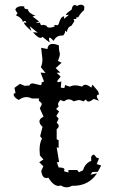

<svg xmlns="http://www.w3.org/2000/svg" viewBox="-20 -797 484 822"><path d="M265.1 4.9Q252.9 4.9 240.7 -2.9L231 -1Q208.5 -1 187.5 -36.1L178.7 -34.7Q160.2 -34.7 156.7 -65.4L165.5 -85.4L147.9 -102.5L166 -114.3L150.9 -131.3L149.4 -155.3Q149.4 -184.6 159.7 -203.6L151.9 -213.9L162.1 -253.9Q148.9 -266.1 148.9 -277.3Q148.9 -289.1 166.5 -297.4L150.4 -333.5Q158.7 -346.2 158.7 -352.1Q158.7 -356 152.3 -360.6Q146 -365.2 146 -369.1L147.9 -375.5H116.2Q104.5 -381.3 93.3 -381.3Q76.7 -381.3 60.1 -369.1Q38.6 -380.4 38.6 -392.1L39.1 -396L46.4 -398.9L42 -420.9L65.4 -438L85.4 -429.7L106 -430.7Q107.9 -439.9 121.6 -439.9L152.3 -432.6Q158.2 -432.6 158.2 -439.5L157.7 -443.8L168.5 -448.2L153.8 -486.3L174.8 -484.4L154.8 -509.8Q161.6 -522.5 161.6 -543.9L156.2 -592.3L183.1 -586.9Q185.1 -608.9 205.6 -608.9Q216.3 -608.9 231.9 -603Q231.9 -584.5 234.1 -577.1Q236.3 -569.8 236.3 -563Q236.3 -557.1 228 -536.1L243.7 -528.3L218.3 -505.4L238.3 -486.3L222.7 -485.4L239.7 -468.8Q225.1 -453.1 225.1 -448.2Q225.1 -445.3 229.5 -445.3Q236.3 -445.3 242.7 -448.7L240.2 -421.9L255.4 -419.9L258.8 -433.1L278.8 -425.8Q289.6 -431.6 303.2 -431.6Q311.5 -431.6 332 -426.3Q336.9 -434.1 345.2 -434.1Q355.5 -434.1 370.6 -421.9L376 -434.6L399.9 -406.2L404.3 -392.6Q394.5 -391.6 394.5 -385.3Q394.5 -377.9 403.8 -365.7L381.3 -373.5Q367.2 -362.3 358.4 -362.3Q351.1 -362.3 348.1 -371.1L336.4 -362.8Q326.2 -368.7 315.4 -368.7L295.4 -363.3Q284.2 -371.6 274.9 -371.6Q265.6 -371.6 254.4 -363.3L238.8 -368.7Q228.5 -358.9 228.5 -350.1L231 -341.3L220.2 -330.6L232.9 -319.8L221.2 -300.8L231 -288.6L222.7 -271.5Q231.4 -264.2 231.4 -257.3Q231.4 -250.5 222.7 -244.1V-200.7L231 -196.8V-164.1L222.7 -166L232.9 -104L223.6 -101.6L231 -80.1Q255.9 -80.1 255.9 -70.8L253.9 -64L272.9 -58.6V-69.3H310.5L317.9 -59.6L335.4 -67.9Q344.2 -98.1 370.6 -108.4L370.1 -124.5Q375 -134.8 380.4 -134.8Q385.3 -134.8 392.1 -123L403.8 -118.7L394 -94.7L413.1 -88.4L398.9 -61.5L376 -60.5L366.7 -48.8L395.5 -55.2Q360.4 -1.5 293.5 -1.5H287.6Q276.9 4.9 265.1 4.9ZM161.6 -639.2Q157.7 -634.8 153.3 -634.8Q141.6 -634.8 121.1 -659.2L141.1 -657.2L107.4 -685.1L114.3 -664.1Q83 -691.9 83 -698.7Q83 -700.7 85.9 -700.7L93.3 -699.2Q90.3 -707.5 86.4 -707.5Q82.5 -707.5 78.1 -702.1Q74.7 -720.2 47.9 -731.9L55.2 -739.3L45.4 -755.4Q51.3 -770.5 72.8 -770.5L84.5 -769.5L83.5 -765.6Q83.5 -757.8 99.6 -757.3Q101.1 -741.2 131.3 -729.5L119.1 -726.6L147.5 -705.1L132.3 -698.2L151.4 -700.2Q152.8 -689 159.2 -689L165.5 -690.9L179.2 -687Q180.2 -678.7 193.4 -678.7L217.3 -682.6L208.5 -684.6L216.8 -690.4L223.6 -689Q229 -689 231 -694.1Q232.9 -699.2 235.1 -705.8Q237.3 -712.4 241.2 -718.8Q245.1 -725.1 254.4 -727.5V-716.3L274.9 -733.4H261.7Q261.7 -738.3 286.6 -755.9Q290 -775.4 299.8 -775.4Q304.2 -775.4 309.6 -771.5Q319.3 -776.9 326.7 -776.9Q335.9 -776.9 341.3 -768.1L339.8 -753.4Q324.2 -740.7 314.9 -723.1H307.1L306.6 -715.8L294.9 -715.3L298.3 -706.1L285.6 -686.5Q269.5 -682.1 266.1 -659.7L258.8 -666.5V-663.6Q258.8 -653.8 250 -645H245.1Q221.2 -645 209.5 -622.1Q197.3 -635.7 192.4 -635.7Q189.5 -635.7 189.5 -630.9L192.4 -615.2Z"/></svg>

Font: Truetypewriter PolyglOTT
Style: Regular
Weight: 400
Designer: Sergey Beatoff a.k.a. Sam_T
Version: Version 3.76